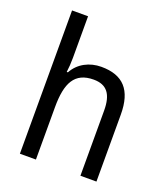

<svg xmlns="http://www.w3.org/2000/svg" viewBox="-139 -858 836 957"><g transform="rotate(20 279.5 -380.0)"><path d="M163 -540V-760H78V0H163V-278C163 -406 197 -473 298 -473C368 -473 399 -432 399 -345V0H484V-355C484 -485 428 -546 312 -546C250 -546 193 -517 164 -463H158C161 -485 163 -513 163 -540Z"/></g></svg>

Font: Noto Sans Gujarati UI SemiCondensed
Style: Regular
Weight: 400
Width: 4
Designer: Jelle Bosma - Monotype Design Team, Universal Thirst
Foundry: Monotype Imaging Inc.
Version: Version 2.106